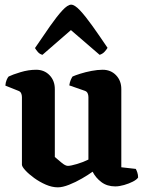

<svg xmlns="http://www.w3.org/2000/svg" viewBox="-20 -799 620 823"><path d="M228 4Q203 4 176.5 -7.5Q150 -19 126.5 -36Q103 -53 88.5 -69Q74 -85 74 -93V-383Q74 -392 70.5 -399.5Q67 -407 58 -410L3 -432Q4 -446 8.5 -456.5Q13 -467 17 -471Q33 -479 67.5 -489.5Q102 -500 135 -500Q170 -500 192.5 -476.5Q215 -453 215 -417V-126Q227 -116 243.5 -102Q260 -88 271 -88Q283 -88 310 -96Q337 -104 359 -115V-383Q359 -392 355.5 -399.5Q352 -407 343 -410L277 -433Q279 -447 283.5 -457Q288 -467 291 -471Q302 -476 324 -483Q346 -490 372 -495Q398 -500 420 -500Q455 -500 477.5 -476.5Q500 -453 500 -417V-82L562 -75Q565 -70 568.5 -60Q572 -50 572 -38Q566 -29 549.5 -20.5Q533 -12 512 -6Q491 0 474 0Q439 0 414.5 -18.5Q390 -37 377 -63Q359 -50 331.5 -34Q304 -18 276 -7Q248 4 228 4ZM162 -564Q150 -567 142 -576.5Q134 -586 130 -593Q165 -645 194.5 -687Q224 -729 247 -754Q270 -779 285 -779Q300 -779 323 -754.5Q346 -730 376 -688Q406 -646 441 -594Q437 -587 428.5 -577.5Q420 -568 407 -564L284 -670Z"/></svg>

Font: Texturina 72pt ExtraBold
Style: Regular
Weight: 800
Designer: Guillermo Torres Carreño
Foundry: Omnibus-Type
Version: Version 1.002; ttfautohint (v1.8.3)